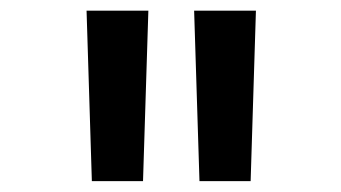

<svg xmlns="http://www.w3.org/2000/svg" viewBox="-20 -713 626 352"><path d="M148.4 -380.9H242.2L252 -693.4H138.7ZM345.7 -380.9H439.5L449.2 -693.4H335.9Z"/></svg>

Font: Cascadia Mono NF
Style: Regular
Weight: 400
Monospace: yes
Designer: Aaron Bell
Foundry: Saja Typeworks
Version: Version 2404.023